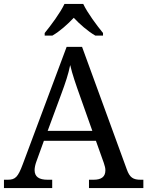

<svg xmlns="http://www.w3.org/2000/svg" viewBox="-20 -951 745 971"><path d="M206 -784V-771H245C283 -793 323 -829 353 -861C383 -829 424 -793 462 -771H501V-784C470 -822 422 -886 401 -931H306C285 -886 237 -822 206 -784ZM0 0H244V-42H221C177 -42 155 -57 155 -91C155 -102 158 -118 164 -134L202 -239H465L505 -127C510 -112 513 -101 513 -90C513 -57 493 -42 453 -42H430V0H705V-42H692C653 -42 636 -53 621 -95L395 -714H317L95 -120C71 -56 58 -42 19 -42H0ZM221 -289 289 -473C312 -535 325 -574 335 -622C346 -574 364 -523 385 -464L447 -289Z"/></svg>

Font: Noto Serif
Style: Regular
Weight: 400
Designer: Monotype Design Team
Foundry: Monotype Imaging Inc.
Version: Version 2.015